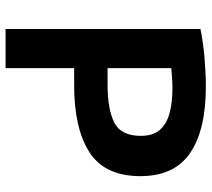

<svg xmlns="http://www.w3.org/2000/svg" viewBox="-54 -686 741 672"><g transform="rotate(90 316.0 -350.5)"><path d="M82 0V-682Q130 -692 185 -696.5Q240 -701 283 -701Q436 -701 516.5 -645.5Q597 -590 597 -472Q597 -348 514 -294Q431 -240 278 -240H219V0ZM219 -357H276Q363 -357 409.5 -380.5Q456 -404 456 -473Q456 -516 435 -540Q414 -564 376.5 -574Q339 -584 291 -584Q270 -584 251 -582.5Q232 -581 219 -580Z"/></g></svg>

Font: Ubuntu Sans
Style: Bold
Weight: 700
Designer: Dalton Maag Ltd
Foundry: Dalton Maag Ltd
Version: Version 1.006; ttfautohint (v1.8.4.7-5d5b)